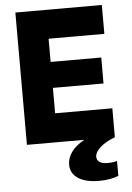

<svg xmlns="http://www.w3.org/2000/svg" viewBox="-61 -752 701 1022"><g transform="rotate(-5 289.5 -241.0)"><path d="M60.5 -707H522.5V-552.7H224.6V-428.7H495.1V-290H224.6V-154.3H530.3V0H60.5ZM274.9 125Q274.9 89.4 297.9 57.4Q320.8 25.4 366.7 0H530.8Q480 19.5 451.4 44.9Q422.9 70.3 422.4 95.7Q422.4 113.3 437.3 123.5Q452.1 133.8 479 133.8Q511.7 133.8 530.8 127V207Q484.4 224.6 428.2 224.6Q355.5 224.6 315.2 198Q274.9 171.4 274.9 125Z"/></g></svg>

Font: Wanted Sans ExtraBold
Style: Regular
Weight: 800
Designer: Original Design by Kil Hyung-jin and Kang Hanbin, Wanted Lab, Inc; Hangeul from Source Han Sans by Jang Soo-young and Ka
Foundry: Wanted Lab, Inc.
Version: Version 1.003